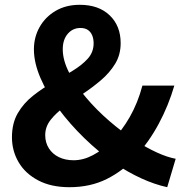

<svg xmlns="http://www.w3.org/2000/svg" viewBox="-20 -774 780 808"><path d="M272 13.8Q195.1 13.8 140.7 -14.9Q86.3 -43.6 58.3 -91.4Q30.3 -139.2 30.3 -196.3Q30.3 -255.6 55 -297.9Q79.6 -340.1 119 -371.1Q158.3 -402.2 202.2 -427.1Q246 -452 285.3 -475.9Q324.7 -499.8 349.4 -527.1Q374 -554.5 374 -591.8Q374 -610.4 368 -625.1Q361.9 -639.8 349.8 -648Q337.6 -656.3 318.5 -656.3Q286.3 -656.3 265.2 -631.8Q244.1 -607.3 244.1 -566.6Q244.1 -520.5 270.8 -468.4Q297.5 -416.2 341.9 -363.7Q386.3 -311.2 440.8 -264.2Q495.3 -217.2 551.3 -181.2Q597 -152.2 640 -132.4Q683 -112.6 719.3 -105.8L683.7 13.8Q630.8 2.3 574.6 -23.4Q518.3 -49.2 462.4 -86.9Q395.4 -133.9 334.5 -193.1Q273.7 -252.3 225.9 -316.6Q178.2 -381 150.4 -445.5Q122.7 -510.1 122.7 -566.2Q122.7 -617.6 146.7 -660.2Q170.6 -702.7 214.1 -728.3Q257.5 -753.8 315.9 -753.8Q395.3 -753.8 441.5 -709.5Q487.8 -665.2 487.8 -592.5Q487.8 -543.6 464.7 -505.7Q441.6 -467.8 405.5 -437Q369.4 -406.2 329 -379.2Q288.7 -352.2 252.6 -325.6Q216.5 -299.1 193.4 -270Q170.3 -240.9 170.3 -205.3Q170.3 -174 185.6 -149.9Q200.9 -125.7 227.8 -112.7Q254.7 -99.6 289.8 -99.6Q330.6 -99.6 370.9 -121Q411.1 -142.4 448.1 -177.7Q492.5 -222.9 526.2 -281.8Q559.8 -340.6 579.3 -413.7H713.6Q689 -329.5 648.4 -253.8Q607.9 -178.1 548.9 -111.5Q498.6 -55.4 429.5 -20.8Q360.4 13.8 272 13.8Z"/></svg>

Font: Noto Sans SC Thin
Style: Regular
Weight: 100
Designer: Ryoko NISHIZUKA 西塚涼子 (kana, bopomofo & ideographs); Paul D. Hunt (Latin, Greek & Cyrillic); Sandoll Communications 산돌커뮤니
Foundry: Adobe
Version: Version 2.004-H2;hotconv 1.0.118;makeotfexe 2.5.65603